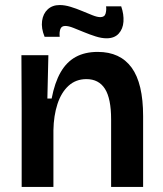

<svg xmlns="http://www.w3.org/2000/svg" viewBox="-20 -742 646 762"><path d="M66 0V-311L65 -523H172L168 -351H185Q197 -414 220.5 -455Q244 -496 280.5 -516Q317 -536 368 -536Q457 -536 502.5 -473.5Q548 -411 548 -281V0H421V-268Q421 -351 396.5 -389.5Q372 -428 323 -428Q281 -428 252 -401.5Q223 -375 208 -329Q193 -283 192 -225V0ZM403 -590Q383 -590 359.5 -597.5Q336 -605 313 -614.5Q290 -624 271 -631.5Q252 -639 239 -639Q224 -639 219.5 -626.5Q215 -614 217 -596H157Q143 -630 147 -659Q151 -688 169.5 -705Q188 -722 217 -722Q237 -722 260 -715Q283 -708 305.5 -698.5Q328 -689 347 -681.5Q366 -674 378 -674Q395 -674 399 -688Q403 -702 401 -717H461Q472 -685 470 -656Q468 -627 451 -608.5Q434 -590 403 -590Z"/></svg>

Font: Bricolage Grotesque 28pt SemiBold
Style: Regular
Weight: 600
Version: Version 1.001;gftools[0.9.33.dev8+g029e19f]